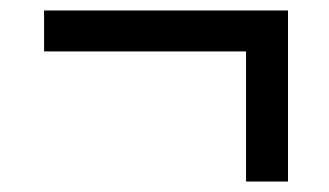

<svg xmlns="http://www.w3.org/2000/svg" viewBox="-20 -346 627 366"><path d="M449 0V-248H64V-326H529V0Z"/></svg>

Font: Red Hat Display Medium
Style: Regular
Weight: 500
Designer: Pentagram, MCKL
Foundry: Pentagram, MCKL
Version: Version 1.023